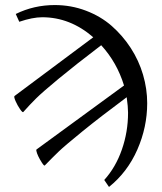

<svg xmlns="http://www.w3.org/2000/svg" viewBox="-20 -696 650 768"><path d="M159.2 -34.2Q156.7 -31.2 147.5 -45.4Q129.4 -73.7 125.5 -92.3Q124.5 -97.2 126 -98.1L476.1 -354Q447.8 -446.3 384.8 -515.1Q280.3 -435.5 214.6 -381.1Q148.9 -326.7 124.8 -302.7Q100.6 -278.8 73.2 -248Q70.3 -244.6 60.1 -259.5Q49.8 -274.4 42.2 -291.7Q34.7 -309.1 38.1 -312L353 -546.9Q260.7 -627 148.9 -627Q110.4 -627 57.1 -608.9L43 -640.1Q115.7 -675.8 199.2 -675.8Q264.6 -675.8 323.7 -653.3Q382.8 -630.9 426.8 -592.3Q470.7 -553.7 503.2 -503.7Q535.6 -453.6 552.2 -397Q568.8 -340.3 568.8 -283.2Q568.8 -187.5 529.3 -97.4Q489.7 -7.3 416 51.8L397 23.9Q442.9 -26.9 467.5 -97.7Q492.2 -168.5 492.2 -245.1Q492.2 -268.6 486.8 -307.1Q380.4 -228 309.6 -170.4Q238.8 -112.8 215.1 -90.1Q191.4 -67.4 159.2 -34.2Z"/></svg>

Font: Junicode SmCond Light
Style: Regular
Weight: 300
Width: 4
Designer: Peter S. Baker
Version: Version 2.206